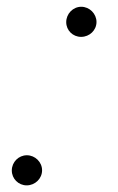

<svg xmlns="http://www.w3.org/2000/svg" viewBox="-20 -559 356 579"><path d="M15.6 -44.9C15.6 -20 35.6 0 60.5 0C85.9 0 106.9 -20.5 106.9 -45.4C106.9 -70.3 85.9 -90.8 61 -90.8C36.1 -90.8 15.6 -70.3 15.6 -44.9ZM179.7 -492.2C179.7 -467.3 199.7 -447.8 224.6 -447.8C250 -447.8 271 -467.8 271 -492.7C271 -517.6 250 -538.6 225.1 -538.6C200.2 -538.6 179.7 -517.6 179.7 -492.2Z"/></svg>

Font: Petit Formal Script
Style: Regular
Weight: 400
Designer: Pablo Impallari, Brenda Gallo, Rodrigo Fuenzalida
Foundry: Pablo Impallari, Brenda Gallo, Rodrigo Fuenzalida
Version: Version 1.001